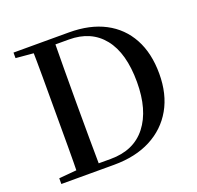

<svg xmlns="http://www.w3.org/2000/svg" viewBox="-128 -872 1037 1009"><g transform="rotate(-20 390.5 -367.5)"><path d="M48 0V-32L195 -45H208V0ZM146 0Q148 -85 148 -172.5Q148 -260 148 -359V-388Q148 -478 148 -564Q148 -650 146 -735H270Q269 -651 268.5 -564.5Q268 -478 268 -388V-359Q268 -261 268.5 -173.5Q269 -86 270 0ZM208 0V-35H337Q467 -35 536 -123.5Q605 -212 605 -368Q605 -530 537 -615Q469 -700 345 -700H208V-735H358Q475 -735 558 -691.5Q641 -648 685.5 -566Q730 -484 730 -369Q730 -255 683 -172.5Q636 -90 549.5 -45Q463 0 343 0ZM48 -704V-735H208V-691H195Z"/></g></svg>

Font: Noto Serif KR ExtraLight SemiBold
Style: Regular
Weight: 600
Version: Version 2.002-H1;hotconv 1.1.0;makeotfexe 2.6.0